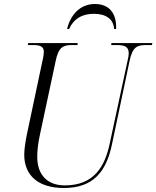

<svg xmlns="http://www.w3.org/2000/svg" viewBox="-20 -929 781 959"><path d="M315 -784H325C348 -835 389 -860 449 -860C509 -860 547 -834 550 -784H560C563 -861 527 -909 454 -909C380 -909 332 -855 315 -784ZM299 10C447 10 511 -73 539 -207L627 -624C642 -697 667 -704 711 -704H739L741 -714H537L535 -704H560C598 -704 623 -699 623 -663C623 -654 621 -640 617 -625L528 -212C504 -98 450 -3 304 -3C218 -3 166 -54 166 -146C166 -174 170 -215 180 -259L258 -624C272 -694 296 -704 339 -704H367L368 -714H121L119 -704H145C180 -704 199 -697 199 -670C199 -661 197 -644 192 -625L115 -261C107 -223 101 -181 101 -157C101 -50 174 10 299 10Z"/></svg>

Font: Noto Serif Display SemiCondensed Light
Style: Italic
Weight: 300
Width: 4
Italic angle: -12°
Designer: Monotype Design Team
Foundry: Monotype Imaging Inc.
Version: Version 2.009